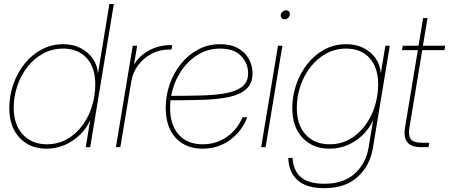

<svg xmlns="http://www.w3.org/2000/svg" viewBox="-20 -748 2283 976"><path d="M216.8 7.8Q131.8 7.8 79.6 -47.6Q27.3 -103 27.3 -198.2Q27.3 -261.7 47.9 -320.1Q68.4 -378.4 105.2 -424.3Q142.1 -470.2 192.4 -496.8Q242.7 -523.4 301.8 -523.4Q351.6 -523.4 390.1 -503.4Q428.7 -483.4 451.9 -450Q475.1 -416.5 477.5 -375H478L536.1 -727.5H558.6L438.5 0H416L438.5 -136.7H438Q420.4 -96.2 386.7 -63.2Q353 -30.3 309.3 -11.2Q265.6 7.8 216.8 7.8ZM217.3 -14.6Q274.9 -14.6 320.6 -40.5Q366.2 -66.4 398.4 -109.9Q430.7 -153.3 447.5 -207.8Q464.4 -262.2 464.4 -319.3Q464.4 -404.3 420.9 -452.6Q377.4 -501 301.3 -501Q245.1 -501 199 -475.8Q152.8 -450.7 119.4 -407.7Q85.9 -364.7 67.9 -311Q49.8 -257.3 49.8 -200.7Q49.8 -113.8 96.2 -64.2Q142.6 -14.6 217.3 -14.6Z M569.3 0 654.8 -515.6H677.2L661.1 -419.4H661.6Q688.5 -465.3 738 -491.9Q787.6 -518.6 843.8 -518.6H855.5L851.6 -496.1H839.8Q792 -496.1 751 -474.9Q710 -453.6 682.4 -416.7Q654.8 -379.9 647 -332L591.8 0Z M1009.8 7.8Q922.9 7.8 872.6 -47.9Q822.3 -103.5 822.3 -200.2Q822.3 -261.2 842.3 -318.8Q862.3 -376.5 899.2 -422.6Q936 -468.8 986.8 -496.1Q1037.6 -523.4 1099.1 -523.4Q1153.8 -523.4 1190.4 -502.4Q1227.1 -481.4 1245.4 -447.8Q1263.7 -414.1 1263.7 -375.5Q1263.7 -324.2 1232.7 -295.9Q1201.7 -267.6 1146 -255.4Q1090.3 -243.2 1015.1 -240.7Q939.9 -238.3 852.1 -238.3Q849.1 -238.3 846.7 -238.3Q844.7 -219.2 844.7 -200.2Q844.7 -113.8 887.9 -64.2Q931.2 -14.6 1009.8 -14.6Q1080.1 -14.6 1133.8 -52.7Q1187.5 -90.8 1212.9 -152.3H1236.8Q1211.4 -83 1150.9 -37.6Q1090.3 7.8 1009.8 7.8ZM850.1 -260.7Q939 -260.7 1011 -262.9Q1083 -265.1 1134.5 -275.6Q1186 -286.1 1213.6 -309.6Q1241.2 -333 1241.2 -375.5Q1241.2 -425.3 1205.8 -463.1Q1170.4 -501 1099.1 -501Q1034.2 -501 982.2 -467.5Q930.2 -434.1 896 -379.4Q861.8 -324.7 850.1 -260.7Z M1307.6 0 1393.1 -515.6H1415.5L1330.1 0ZM1426.3 -649.9Q1417 -649.9 1411.4 -656.7Q1405.8 -663.6 1407.2 -672.9Q1408.7 -682.6 1416.7 -689.2Q1424.8 -695.8 1434.1 -695.8Q1443.8 -695.8 1449.2 -689.2Q1454.6 -682.6 1453.1 -672.9Q1451.7 -663.6 1443.8 -656.7Q1436 -649.9 1426.3 -649.9Z M1629.4 208.5Q1538.1 208.5 1493.2 168.5Q1448.2 128.4 1445.3 54.7H1467.3Q1471.2 119.6 1509.5 152.8Q1547.9 186 1629.9 186Q1725.6 186 1783 134.8Q1840.3 83.5 1854 0L1876.5 -136.7H1876Q1858.4 -96.2 1825.2 -63.2Q1792 -30.3 1748.3 -11.2Q1704.6 7.8 1654.8 7.8Q1569.8 7.8 1517.8 -47.6Q1465.8 -103 1465.8 -198.2Q1465.8 -260.3 1485.8 -318.4Q1505.9 -376.5 1542.5 -422.9Q1579.1 -469.2 1629.2 -496.3Q1679.2 -523.4 1739.7 -523.4Q1790.5 -523.4 1828.9 -503.7Q1867.2 -483.9 1889.9 -450.7Q1912.6 -417.5 1915.5 -376H1916L1939 -515.6H1961.4L1876 2Q1860.4 96.2 1796.9 152.3Q1733.4 208.5 1629.4 208.5ZM1655.3 -14.6Q1712.4 -14.6 1758.1 -40.5Q1803.7 -66.4 1835.9 -110.1Q1868.2 -153.8 1885.3 -208Q1902.3 -262.2 1902.3 -319.3Q1902.3 -404.3 1858.9 -452.6Q1815.4 -501 1739.3 -501Q1684.6 -501 1638.7 -476.1Q1592.8 -451.2 1559.1 -408.2Q1525.4 -365.2 1507.1 -311.3Q1488.8 -257.3 1488.8 -199.2Q1488.8 -112.8 1533.9 -63.7Q1579.1 -14.6 1655.3 -14.6Z M2243.2 -515.6 2239.3 -493.2H2126.5L2061 -97.7Q2054.7 -57.1 2069.1 -39.8Q2083.5 -22.5 2124 -22.5H2162.1L2158.2 0H2120.1Q2022.9 0 2038.6 -97.7L2104 -493.2H2023.4L2027.3 -515.6H2107.4L2130.9 -656.2H2153.3L2129.9 -515.6Z"/></svg>

Font: Inter Display Thin
Style: Italic
Weight: 100
Italic angle: -9.39999°
Designer: Rasmus Andersson
Foundry: rsms
Version: Version 4.000;git-a52131595